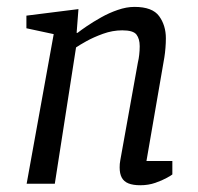

<svg xmlns="http://www.w3.org/2000/svg" viewBox="-20 -533 573 557"><path d="M387 4.4Q366.2 4.4 352.8 -0.9Q339.3 -6.3 333.2 -17.8Q327.1 -29.2 327.1 -47.2Q327.1 -51.8 327.5 -57.7Q328 -63.6 329.1 -68.8L380.2 -352.8Q382.3 -360.8 383.8 -373.5Q385.3 -386.2 385.3 -399Q385.3 -420.3 375.9 -432.7Q366.4 -445 334.9 -445Q306.6 -445 278.9 -435Q251.1 -424.9 230.5 -413.4Q209.9 -401.9 200.6 -395.4L139 0H57.3L135.8 -434L56.6 -451V-487.6L207.6 -506.6L202.3 -437.7H205Q214 -444.9 232.2 -457.3Q250.4 -469.6 273.3 -482.5Q296.2 -495.5 321.6 -504.2Q346.9 -513 370 -513Q422.2 -513 441.7 -486.1Q461.2 -459.2 461.2 -421.9Q461.2 -408.3 460 -393.9Q458.9 -379.4 456.8 -366.5Q454.7 -353.5 452.7 -342.7L404.9 -66H480V-26.9Q478 -24.9 464.4 -17.3Q450.9 -9.7 430.6 -2.6Q410.4 4.4 387 4.4Z"/></svg>

Font: Faustina Light
Style: Italic
Weight: 300
Italic angle: -8°
Designer: Alfonso Garcia
Foundry: http://www.omnibus-type.com
Version: Version 1.200